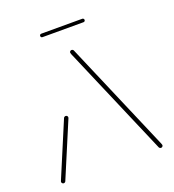

<svg xmlns="http://www.w3.org/2000/svg" viewBox="-118 -719 737 812"><g transform="rotate(-20 250.5 -313.5)"><path d="M31.5 0Q27.8 0 25 -2.8Q22.2 -5.6 22.2 -9.3Q22.2 -11.5 23 -12.6L127 -259.6Q128.1 -261.9 130.6 -263.3Q133 -264.8 135.6 -264.8Q139.6 -264.8 142.2 -262.2Q144.8 -259.6 144.8 -255.6Q144.8 -253.3 144.1 -252.2L40 -5.2Q38.9 -3 36.5 -1.5Q34.1 0 31.5 0ZM478.5 -9.3Q478.5 -5.6 475.9 -2.8Q473.3 0 469.3 0Q466.7 0 464.3 -1.5Q461.9 -3 460.7 -5.2L248.1 -501.1Q245.6 -507.8 245.6 -509.3Q245.6 -513.3 248.3 -515.9Q251.1 -518.5 254.8 -518.5Q257.4 -518.5 259.8 -517Q262.2 -515.6 263.3 -513.3L475.9 -17.4Q478.5 -11.1 478.5 -9.3ZM150.4 -619.3Q150.4 -622.6 152.6 -624.8Q154.8 -627 158.1 -627H342.6Q345.9 -627 348.1 -624.8Q350.4 -622.6 350.4 -619.3Q350.4 -615.9 348.1 -613.7Q345.9 -611.5 342.6 -611.5H158.1Q154.8 -611.5 152.6 -613.7Q150.4 -615.9 150.4 -619.3Z"/></g></svg>

Font: 26F Galaxy Sans Hairline
Style: Regular
Weight: 50
Designer: C₂₉H₂₅N₃O₅
Version: Version 1.100